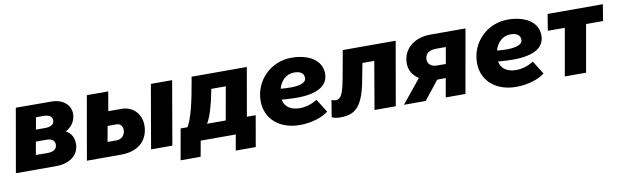

<svg xmlns="http://www.w3.org/2000/svg" viewBox="-43 -975 4993 1547"><g transform="rotate(-10 2453.5 -201.5)"><path d="M13 0H346C442 0 531 -50 531 -150C531 -204 508 -239 468 -262C521 -291 550 -338 550 -393C550 -462 492 -519 394 -519L104 -520ZM197 -117 216 -223H304C346 -223 370 -203 370 -173C370 -129 334 -115 285 -116ZM233 -318 251 -416H314C357 -416 383 -398 383 -370C383 -332 353 -318 306 -318Z M594 0H874C1031 0 1100 -94 1100 -201C1100 -292 1037 -363 940 -363H833L860 -520H685ZM1119 0H1293L1383 -520H1209ZM784 -120 807 -247H882C909 -247 929 -224 929 -193C929 -151 899 -120 859 -120Z M1338 128H1502L1525 0H1812L1789 128H1953L1997 -125H1925L1994 -520H1542L1537 -489C1507 -311 1474 -181 1439 -125H1383ZM1599 -125C1627 -169 1655 -258 1679 -381L1681 -396H1800L1752 -125Z M2335 15C2430 15 2522 -15 2569 -53L2501 -162C2462 -138 2412 -119 2357 -119C2288 -119 2236 -149 2225 -212C2270 -208 2312 -206 2350 -206C2513 -206 2606 -257 2606 -358C2606 -473 2494 -531 2360 -531C2189 -531 2056 -396 2056 -230C2056 -78 2175 15 2335 15ZM2232 -300C2250 -364 2297 -410 2360 -410C2408 -410 2441 -393 2441 -352C2441 -310 2382 -296 2311 -296C2285 -296 2258 -298 2232 -300Z M2665 11C2785 11 2850 -36 2890 -250L2917 -390H3014L2947 0H3121L3212 -520H2779L2740 -305C2715 -167 2695 -132 2654 -132C2642 -132 2627 -136 2620 -141L2597 -2C2617 7 2638 11 2665 11Z M3530 0H3691L3783 -520H3496C3361 -520 3268 -441 3268 -324C3268 -266 3298 -221 3344 -192L3188 0H3366L3487 -153H3494L3557 -154ZM3430 -328C3430 -377 3468 -400 3523 -400H3601L3577 -265L3500 -266C3458 -266 3430 -292 3430 -328Z M4105 15C4200 15 4292 -15 4339 -53L4271 -162C4232 -138 4182 -119 4127 -119C4058 -119 4006 -149 3995 -212C4040 -208 4082 -206 4120 -206C4283 -206 4376 -257 4376 -358C4376 -473 4264 -531 4130 -531C3959 -531 3826 -396 3826 -230C3826 -78 3945 15 4105 15ZM4002 -300C4020 -364 4067 -410 4130 -410C4178 -410 4211 -393 4211 -352C4211 -310 4152 -296 4081 -296C4055 -296 4028 -298 4002 -300Z M4433 -386H4572L4504 0H4678L4746 -386H4885L4907 -520H4455Z"/></g></svg>

Font: Fixel Display 20240404 ExBold
Style: Italic
Weight: 800
Italic angle: -10°
Designer: AlfaBravo + MacPaw
Foundry: Kyrylo Tkachov, Marchela Mozhyna, Serhii Makarenko, Maria Weinstein, Zakhar Kryvoshyya
Version: Version 1.211;Glyphs 3.2 (3225)